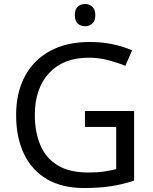

<svg xmlns="http://www.w3.org/2000/svg" viewBox="-20 -935 768 965"><path d="M407 -377H654V-27Q596 -8 537 1Q478 10 403 10Q292 10 216 -34.5Q140 -79 100.5 -161.5Q61 -244 61 -357Q61 -468 104.5 -550.5Q148 -633 231 -678.5Q314 -724 431 -724Q491 -724 544.5 -713Q598 -702 644 -682L610 -604Q572 -620 524.5 -632.5Q477 -645 426 -645Q298 -645 226.5 -567.5Q155 -490 155 -357Q155 -272 182.5 -206.5Q210 -141 269 -104.5Q328 -68 424 -68Q471 -68 504 -73Q537 -78 564 -85V-297H407ZM408 -915Q428 -915 443.5 -901.5Q459 -888 459 -859Q459 -830 443.5 -816.5Q428 -803 408 -803Q386 -803 371 -816.5Q356 -830 356 -859Q356 -888 371 -901.5Q386 -915 408 -915Z"/></svg>

Font: Noto Sans
Style: Regular
Weight: 400
Designer: Monotype Design Team
Foundry: Monotype Imaging Inc.
Version: Version 1.902